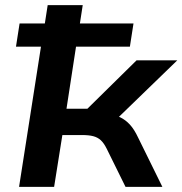

<svg xmlns="http://www.w3.org/2000/svg" viewBox="-20 -725 708 745"><path d="M54 0 139 -544H42L56 -634H154L165 -705H301L290 -634H498L484 -544H275L238 -303H319L510 -491H668L414 -245L395 -283Q425 -280 446 -270Q467 -260 484 -241.5Q501 -223 516 -191L610 0H467L394 -148Q383 -170 371 -181Q359 -192 342 -196.5Q325 -201 298 -201H222L190 0Z"/></svg>

Font: Nunito Sans 10pt SemiExpanded
Style: Bold Italic
Weight: 700
Width: 6
Italic angle: -9°
Designer: Vernon Adams
Foundry: Vernon Adams
Version: Version 3.101;gftools[0.9.27]